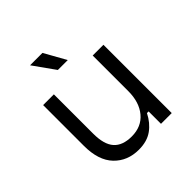

<svg xmlns="http://www.w3.org/2000/svg" viewBox="-187 -830 986 986"><g transform="rotate(-45 306.0 -337.0)"><path d="M267 14Q185 14 133 -40Q81 -94 81 -200V-496H159V-210Q159 -132 191 -96Q223 -60 289 -60Q360 -60 400.5 -108.5Q441 -157 441 -238V-496H519V0H441V-90H429Q405 -42 366 -14Q327 14 267 14ZM262 -570 178 -688H268L334 -570Z"/></g></svg>

Font: Space Mono
Style: Regular
Weight: 400
Monospace: yes
Designer: Colophon Foundry + Benjamin Critton
Foundry: Colophon Foundry & Benjamin Critton
Version: Version 1.003; ttfautohint (v1.8.4.7-5d5b)